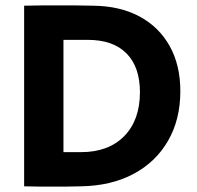

<svg xmlns="http://www.w3.org/2000/svg" viewBox="-20 -687 725 708"><path d="M175 1Q148 1 121.5 1Q95 1 69 0V-666Q101 -667 133 -667Q165 -667 196 -667Q228 -667 260 -667Q292 -667 323 -666Q422 -665 494 -626.5Q566 -588 605.5 -517.5Q645 -447 645 -351Q645 -246 599.5 -167.5Q554 -89 472 -45.5Q390 -2 280 0Q254 1 227.5 1Q201 1 175 1ZM214 -126H279Q380 -126 438 -185Q496 -244 496 -347Q496 -440 446.5 -490Q397 -540 304 -540H214Z"/></svg>

Font: Secular One
Style: Regular
Weight: 400
Designer: Michal Sahar
Foundry: Hagilda
Version: Version 1.002; ttfautohint (v1.8.4.7-5d5b);gftools[0.9.29]